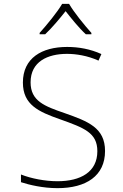

<svg xmlns="http://www.w3.org/2000/svg" viewBox="-20 -968 640 998"><path d="M186 -797V-790H215C251 -824 291 -872 321 -910C351 -872 389 -824 426 -790H455V-797C418 -838 363 -906 339 -948H303C279 -906 223 -838 186 -797ZM279 10C428 10 526 -54 526 -183C526 -304 438 -337 316 -380C211 -416 139 -443 139 -540C139 -648 228 -688 328 -688C375 -688 434 -679 492 -653L507 -687C450 -713 389 -724 329 -724C197 -724 99 -666 99 -539C99 -423 181 -387 292 -348C418 -303 486 -278 486 -182C486 -74 399 -26 279 -26C214 -26 142 -40 89 -61V-21C132 -7 203 10 279 10Z"/></svg>

Font: Noto Sans Mono ExtraLight
Style: Regular
Weight: 200
Designer: Monotype Design Team
Foundry: Monotype Imaging Inc.
Version: Version 2.014